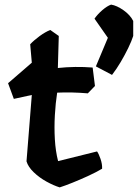

<svg xmlns="http://www.w3.org/2000/svg" viewBox="-20 -797 601 833"><path d="M462 -777Q487 -773 516 -752.5Q545 -732 558 -706V-641Q551 -619 536.5 -589Q522 -559 504 -528.5Q486 -498 466 -472L396 -509L448 -633L390 -716Q404 -736 424.5 -753.5Q445 -771 462 -777ZM232 -98 401 -140Q408 -131 416 -108Q424 -85 423 -65Q396 -49 361 -33Q326 -17 293.5 -4Q261 9 239 16Q213 8 182 -9Q151 -26 126.5 -49.5Q102 -73 95 -97L118 -385L40 -368L15 -436L118 -525L111 -605Q128 -623 152 -640.5Q176 -658 198 -667L235 -641L231 -502Q268 -506 306.5 -506.5Q345 -507 382 -504L392 -424L361 -392Q291 -398 228 -395Q221 -350 218 -297Q215 -244 218 -192.5Q221 -141 232 -98Z"/></svg>

Font: Langar
Style: Regular
Weight: 400
Designer: Alessia Mazzarella
Foundry: Typeland
Version: Version 1.001; ttfautohint (v1.8.3)